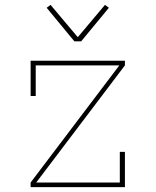

<svg xmlns="http://www.w3.org/2000/svg" viewBox="-20 -770 640 790"><path d="M106 0V-19L471 -501H127V-375H106V-520H494V-501L129 -19H473V-145H494V0ZM286 -600 172 -738 188 -750 300 -617 412 -750 428 -738 314 -600Z"/></svg>

Font: Iosevka HT Thin Extended
Style: Regular
Weight: 100
Width: 7
Monospace: yes
Designer: Belleve Invis
Foundry: Belleve Invis
Version: Version 32.3.0; ttfautohint (v1.8.4)